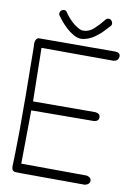

<svg xmlns="http://www.w3.org/2000/svg" viewBox="-94 -947 689 985"><g transform="rotate(10 250.0 -454.5)"><path d="M455 -722Q481 -721 480 -700Q478 -678 455 -674L78 -675L83 -397L408 -398Q433 -395 433 -375Q433 -355 408 -352L82 -350L79 -72L421 -70Q444 -64 444 -47Q444 -28 419 -22Q248 -23 158 -23Q68 -23 59 -24Q38 -24 37 -49Q38 -65 39 -112Q40 -159 41 -235Q42 -389 38 -673Q33 -713 54 -721ZM270 -756Q250 -756 229 -768Q208 -780 190 -797Q172 -814 159 -830Q146 -846 142 -853Q136 -858 137.5 -867.5Q139 -877 146 -882Q152 -887 160.5 -886.5Q169 -886 173 -879Q199 -841 227.5 -820Q256 -799 272 -799Q303 -799 327.5 -821.5Q352 -844 377 -875Q383 -882 392 -882Q401 -882 406 -876Q412 -870 413 -862Q414 -854 409 -848Q401 -840 383 -820Q365 -800 339 -781.5Q313 -763 281 -757Q277 -756 270 -756Z"/></g></svg>

Font: Yomogi
Style: Regular
Weight: 400
Designer: satsuyako
Foundry: satsuyako
Version: Version 3.100